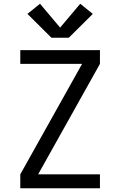

<svg xmlns="http://www.w3.org/2000/svg" viewBox="-20 -1002 640 1022"><path d="M88 0V-74L417 -662H88V-735H512V-662L183 -74H512V0ZM346 -801H254L126 -928L193 -982L300 -855L407 -982L474 -928Z"/></svg>

Font: Zed Mono Extended
Style: Regular
Weight: 400
Width: 7
Monospace: yes
Designer: Belleve Invis
Foundry: Belleve Invis
Version: Version 1.0.0; ttfautohint (v1.8.4)